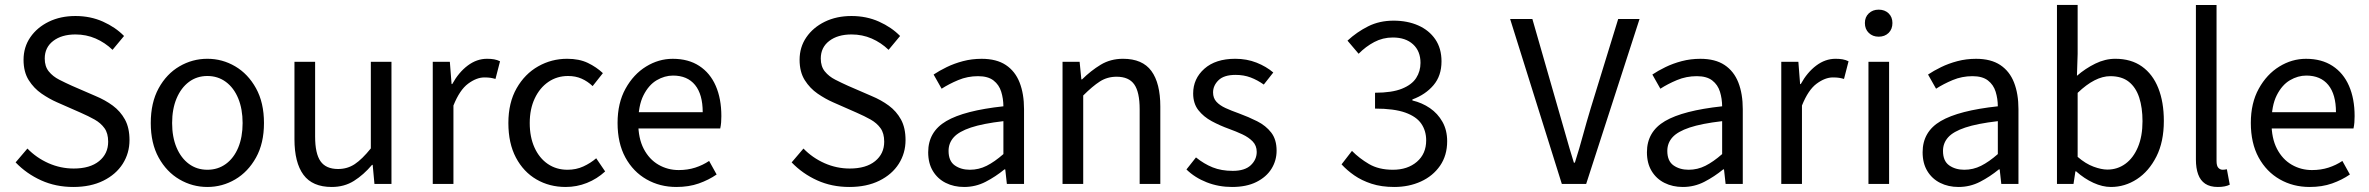

<svg xmlns="http://www.w3.org/2000/svg" viewBox="-20 -732 9427 764"><path d="M271.7 12Q202 12 143.8 -14.3Q85.6 -40.6 42.1 -85.8L89.1 -140.9Q124.8 -104.1 172.8 -82.7Q220.9 -61.4 273.2 -61.4Q338.1 -61.4 374.2 -90.8Q410.4 -120.2 410.4 -168.1Q410.4 -201.8 395.7 -222Q381.1 -242.3 356.6 -256.2Q332 -270 300.9 -283.6L206.6 -325.1Q176 -338.5 145.4 -359.5Q114.8 -380.6 94.2 -413.2Q73.7 -445.9 73.7 -494.1Q73.7 -544.4 100.6 -583.6Q127.5 -622.8 174.1 -645.6Q220.7 -668.3 280.3 -668.3Q339.9 -668.3 389.8 -645.9Q439.7 -623.5 473.6 -588.8L427.8 -533.7Q398 -562.4 360.6 -578.7Q323.2 -594.9 280.3 -594.9Q225.3 -594.9 191.6 -569Q158 -543.2 158 -499.1Q158 -467.6 174.2 -447.7Q190.4 -427.7 215.9 -414.8Q241.4 -401.8 266.6 -390.5L360.1 -350Q398.6 -334 428.8 -311.7Q459 -289.4 477.2 -256.4Q495.3 -223.3 495.3 -174.5Q495.3 -122.7 468.4 -80.2Q441.4 -37.8 391 -12.9Q340.7 12 271.7 12Z M805.2 12Q745.6 12 694.1 -18.1Q642.7 -48.1 611.3 -105Q579.9 -161.9 579.9 -242.4Q579.9 -323.5 611.3 -380.8Q642.7 -438 694.1 -468Q745.6 -498.1 805.2 -498.1Q864.7 -498.1 915.9 -468Q967 -438 998.7 -380.8Q1030.4 -323.5 1030.4 -242.4Q1030.4 -161.9 998.7 -105Q967 -48.1 915.9 -18.1Q864.7 12 805.2 12ZM805.2 -56.5Q847 -56.5 878.8 -79.7Q910.6 -102.9 928 -144.8Q945.4 -186.7 945.4 -242.4Q945.4 -298.1 928 -340.3Q910.6 -382.6 878.8 -406.1Q847 -429.6 805.2 -429.6Q763.4 -429.6 731.9 -406.1Q700.4 -382.6 682.6 -340.3Q664.9 -298.1 664.9 -242.4Q664.9 -186.7 682.6 -144.8Q700.4 -102.9 731.9 -79.7Q763.4 -56.5 805.2 -56.5Z M1300 12Q1223.3 12 1187.5 -36.5Q1151.7 -85 1151.7 -178V-486H1233.9V-188.7Q1233.9 -120.8 1255.5 -90.2Q1277.2 -59.5 1325.3 -59.5Q1362.4 -59.5 1391.7 -79Q1421 -98.5 1455.6 -141.5V-486H1537.7V0H1470L1463 -75.9H1460.3Q1426.8 -36.3 1388.4 -12.2Q1350 12 1300 12Z M1702 0V-486.1H1770L1776.9 -397.6H1779.6Q1805.1 -444.1 1841.1 -471.1Q1877.1 -498.1 1917.9 -498.1Q1933.9 -498.1 1946.2 -495.9Q1958.5 -493.7 1969.7 -488.1L1951.6 -417.9Q1941.2 -420.9 1931.8 -422.4Q1922.3 -423.9 1907.2 -423.9Q1876.4 -423.9 1842.8 -399.1Q1809.2 -374.3 1784.3 -312.1V0Z M2230.9 12Q2166.2 12 2114.6 -18.1Q2063 -48.1 2032.9 -105Q2002.9 -161.9 2002.9 -242.4Q2002.9 -323.5 2035.7 -380.8Q2068.4 -438 2121.5 -468Q2174.6 -498.1 2236.8 -498.1Q2284.9 -498.1 2319.2 -481.6Q2353.5 -465 2379 -441L2338.2 -389.4Q2318.4 -408.3 2294.3 -419Q2270.3 -429.6 2240.5 -429.6Q2196.4 -429.6 2162.1 -406.1Q2127.7 -382.6 2107.8 -340.3Q2087.9 -298.1 2087.9 -242.4Q2087.9 -186.7 2106.9 -144.8Q2125.9 -102.9 2159.7 -79.7Q2193.6 -56.5 2238.2 -56.5Q2272.6 -56.5 2301.3 -69.7Q2330 -82.9 2352.4 -102.2L2388 -49.8Q2355.5 -20 2315.2 -4Q2274.9 12 2230.9 12Z M2671.4 12Q2605.8 12 2552.7 -18.3Q2499.5 -48.6 2468.4 -105.5Q2437.4 -162.5 2437.4 -242.9Q2437.4 -322.1 2469.1 -379.2Q2500.7 -436.4 2550.8 -467.2Q2600.8 -498 2656.9 -498Q2719.3 -498 2762.5 -469.7Q2805.8 -441.5 2828.1 -390.3Q2850.4 -339.2 2850.4 -270Q2850.4 -257.5 2849.5 -245.2Q2848.6 -232.9 2845.9 -220.8H2496.3V-285.6H2776.2Q2776.2 -356.4 2745.7 -393.9Q2715.1 -431.3 2658.1 -431.3Q2624.7 -431.3 2593 -412.7Q2561.3 -394 2540.5 -352.8Q2519.7 -311.5 2519.7 -243.7Q2519.7 -181.8 2541.4 -139.9Q2563.2 -98 2600.1 -76.6Q2636.9 -55.3 2680.7 -55.3Q2716.2 -55.3 2746.4 -65Q2776.7 -74.8 2801.7 -91.6L2831.6 -37.7Q2800.3 -16 2760.7 -2Q2721.1 12 2671.4 12Z M3359.7 12Q3290 12 3231.8 -14.3Q3173.6 -40.6 3130.1 -85.8L3177.1 -140.9Q3212.8 -104.1 3260.8 -82.7Q3308.9 -61.4 3361.2 -61.4Q3426.1 -61.4 3462.2 -90.8Q3498.4 -120.2 3498.4 -168.1Q3498.4 -201.8 3483.7 -222Q3469.1 -242.3 3444.6 -256.2Q3420 -270 3388.9 -283.6L3294.6 -325.1Q3264 -338.5 3233.4 -359.5Q3202.8 -380.6 3182.2 -413.2Q3161.7 -445.9 3161.7 -494.1Q3161.7 -544.4 3188.6 -583.6Q3215.5 -622.8 3262.1 -645.6Q3308.7 -668.3 3368.3 -668.3Q3427.9 -668.3 3477.8 -645.9Q3527.7 -623.5 3561.6 -588.8L3515.8 -533.7Q3486 -562.4 3448.6 -578.7Q3411.2 -594.9 3368.3 -594.9Q3313.3 -594.9 3279.6 -569Q3246 -543.2 3246 -499.1Q3246 -467.6 3262.2 -447.7Q3278.4 -427.7 3303.9 -414.8Q3329.4 -401.8 3354.6 -390.5L3448.1 -350Q3486.6 -334 3516.8 -311.7Q3547 -289.4 3565.2 -256.4Q3583.3 -223.3 3583.3 -174.5Q3583.3 -122.7 3556.4 -80.2Q3529.4 -37.8 3479 -12.9Q3428.7 12 3359.7 12Z M3816.3 12Q3775.6 12 3743.2 -4.3Q3710.8 -20.5 3692.1 -51.5Q3673.4 -82.4 3673.4 -126.2Q3673.4 -208 3745.4 -250.2Q3817.4 -292.3 3972.7 -309Q3972.5 -339.5 3964 -367Q3955.5 -394.6 3933.5 -411.7Q3911.4 -428.9 3871.9 -428.9Q3830.1 -428.9 3793.1 -413.4Q3756 -397.9 3726.9 -379L3695 -435.4Q3717.3 -450.4 3747 -464.9Q3776.7 -479.4 3811.9 -488.7Q3847.1 -498 3886.1 -498Q3945.2 -498 3982.4 -473.3Q4019.6 -448.6 4037.2 -403.6Q4054.8 -358.6 4054.8 -297.7V0H3986.5L3980.1 -57.9H3976.8Q3941.7 -29.1 3901.8 -8.5Q3861.9 12 3816.3 12ZM3839.2 -56.5Q3874.6 -56.5 3906.1 -72.3Q3937.6 -88.1 3972.7 -118.9V-249.9Q3891 -240.4 3843.3 -224.5Q3795.6 -208.6 3775 -185.6Q3754.5 -162.7 3754.5 -131.5Q3754.5 -91.2 3779.3 -73.8Q3804.1 -56.5 3839.2 -56.5Z M4208 0V-486.1H4276L4282.9 -416H4285.6Q4320.7 -450.7 4359.8 -474.4Q4399 -498.1 4448.7 -498.1Q4526 -498.1 4561.6 -449.5Q4597.1 -401 4597.1 -308V0H4514.9V-297.4Q4514.9 -365.6 4493.4 -396.1Q4471.9 -426.7 4423.2 -426.7Q4385.9 -426.7 4356.6 -407.8Q4327.3 -389 4290.3 -352V0Z M4882.5 12Q4828.8 12 4781.6 -6.6Q4734.4 -25.1 4701.1 -57.7L4739 -105.6Q4770.8 -79.9 4805.4 -66Q4840 -52.1 4885.2 -52.1Q4933.1 -52.1 4956.9 -74.4Q4980.7 -96.8 4980.7 -127.6Q4980.7 -152.6 4964.6 -169.2Q4948.5 -185.7 4923.6 -197.4Q4898.6 -209 4871 -219Q4834.8 -232 4802 -249.6Q4769.2 -267.3 4748.5 -293.7Q4727.8 -320.2 4727.8 -360.1Q4727.8 -418.9 4772.4 -458.5Q4817 -498.1 4895.5 -498.1Q4941.1 -498.1 4979.9 -482.8Q5018.7 -467.4 5046.6 -443.5L5008.8 -395.5Q4983.3 -413.6 4956.3 -423.8Q4929.3 -434 4896.5 -434Q4850.4 -434 4828.7 -412.8Q4807 -391.6 4807 -364.3Q4807 -341.9 4820.2 -327.3Q4833.4 -312.7 4856.7 -302Q4880 -291.4 4910.1 -280.7Q4948.1 -266.8 4982.5 -249.5Q5017 -232.1 5038.4 -204.5Q5059.8 -176.9 5059.8 -132.5Q5059.8 -93.1 5039.4 -60.3Q5019 -27.6 4979.4 -7.8Q4939.8 12 4882.5 12Z M5527.9 12Q5476.9 12 5437.5 -0.9Q5398.2 -13.8 5369 -34.1Q5339.8 -54.4 5318.3 -78L5359.7 -131.6Q5388.7 -102.1 5427.5 -79.3Q5466.4 -56.5 5522.5 -56.5Q5581 -56.5 5618 -88.2Q5655 -120 5655 -173.4Q5655 -211.3 5635.7 -239.6Q5616.4 -268 5571.9 -284Q5527.3 -299.9 5451.5 -299.9V-363Q5519 -363 5558.5 -379Q5598 -394.9 5615.2 -421.7Q5632.4 -448.4 5632.4 -481.8Q5632.4 -528.5 5602.8 -555.6Q5573.2 -582.8 5522.2 -582.8Q5482.4 -582.8 5448.3 -564.7Q5414.3 -546.7 5386.2 -518.1L5341.9 -570.3Q5379.4 -604.9 5424.2 -627.3Q5469 -649.8 5525.2 -649.8Q5580.6 -649.8 5623.6 -630.7Q5666.6 -611.6 5691.3 -575.6Q5716 -539.5 5716 -487.9Q5716 -430.5 5684.1 -393Q5652.3 -355.5 5600.1 -336.3V-332.3Q5638.6 -323.2 5669.9 -301.8Q5701.2 -280.3 5719.8 -247.2Q5738.5 -214 5738.5 -170.2Q5738.5 -113.4 5710.2 -72.5Q5681.9 -31.6 5634.1 -9.8Q5586.3 12 5527.9 12Z M6194.8 0 5989.1 -656.3H6077.6L6179.5 -301.5Q6196.6 -243.8 6210.6 -193.3Q6224.6 -142.8 6242.7 -84.8H6246.7Q6265.1 -142.8 6278.7 -193.3Q6292.4 -243.8 6309.8 -301.5L6419 -656.3H6504L6291.6 0Z M6676.3 12Q6635.6 12 6603.2 -4.3Q6570.8 -20.5 6552.1 -51.5Q6533.4 -82.4 6533.4 -126.2Q6533.4 -208 6605.4 -250.2Q6677.4 -292.3 6832.7 -309Q6832.5 -339.5 6824 -367Q6815.5 -394.6 6793.5 -411.7Q6771.4 -428.9 6731.9 -428.9Q6690.1 -428.9 6653.1 -413.4Q6616 -397.9 6586.9 -379L6555 -435.4Q6577.3 -450.4 6607 -464.9Q6636.7 -479.4 6671.9 -488.7Q6707.1 -498 6746.1 -498Q6805.2 -498 6842.4 -473.3Q6879.6 -448.6 6897.2 -403.6Q6914.8 -358.6 6914.8 -297.7V0H6846.5L6840.1 -57.9H6836.8Q6801.7 -29.1 6761.8 -8.5Q6721.9 12 6676.3 12ZM6699.2 -56.5Q6734.6 -56.5 6766.1 -72.3Q6797.6 -88.1 6832.7 -118.9V-249.9Q6751 -240.4 6703.3 -224.5Q6655.6 -208.6 6635 -185.6Q6614.5 -162.7 6614.5 -131.5Q6614.5 -91.2 6639.3 -73.8Q6664.1 -56.5 6699.2 -56.5Z M7068 0V-486.1H7136L7142.9 -397.6H7145.6Q7171.1 -444.1 7207.1 -471.1Q7243.1 -498.1 7283.9 -498.1Q7299.9 -498.1 7312.2 -495.9Q7324.5 -493.7 7335.7 -488.1L7317.6 -417.9Q7307.2 -420.9 7297.8 -422.4Q7288.3 -423.9 7273.2 -423.9Q7242.4 -423.9 7208.8 -399.1Q7175.2 -374.3 7150.3 -312.1V0Z M7414.9 0V-486H7497V0ZM7455.5 -586Q7431.8 -586 7416.3 -601Q7400.7 -616 7400.7 -640.4Q7400.7 -664.2 7416.3 -678.9Q7431.8 -693.6 7455.5 -693.6Q7479.8 -693.6 7495.1 -678.9Q7510.3 -664.2 7510.3 -640.4Q7510.3 -616 7495.1 -601Q7479.8 -586 7455.5 -586Z M7773.3 12Q7732.6 12 7700.2 -4.3Q7667.8 -20.5 7649.1 -51.5Q7630.4 -82.4 7630.4 -126.2Q7630.4 -208 7702.4 -250.2Q7774.4 -292.3 7929.7 -309Q7929.5 -339.5 7921 -367Q7912.5 -394.6 7890.5 -411.7Q7868.4 -428.9 7828.9 -428.9Q7787.1 -428.9 7750.1 -413.4Q7713 -397.9 7683.9 -379L7652 -435.4Q7674.3 -450.4 7704 -464.9Q7733.7 -479.4 7768.9 -488.7Q7804.1 -498 7843.1 -498Q7902.2 -498 7939.4 -473.3Q7976.6 -448.6 7994.2 -403.6Q8011.8 -358.6 8011.8 -297.7V0H7943.5L7937.1 -57.9H7933.8Q7898.7 -29.1 7858.8 -8.5Q7818.9 12 7773.3 12ZM7796.2 -56.5Q7831.6 -56.5 7863.1 -72.3Q7894.6 -88.1 7929.7 -118.9V-249.9Q7848 -240.4 7800.3 -224.5Q7752.6 -208.6 7732 -185.6Q7711.5 -162.7 7711.5 -131.5Q7711.5 -91.2 7736.3 -73.8Q7761.1 -56.5 7796.2 -56.5Z M8379.8 12Q8346.2 12 8310.1 -4.5Q8274 -21 8241.2 -50.2H8238.4L8230.8 0H8165V-712.4H8247.3V-517.6L8244.5 -430.4Q8278.1 -459.5 8317.4 -478.8Q8356.7 -498.1 8397.2 -498.1Q8460 -498.1 8503.1 -467.5Q8546.1 -437 8568.2 -381.4Q8590.3 -325.9 8590.3 -250.8Q8590.3 -167.9 8560.7 -109.2Q8531 -50.4 8483.2 -19.2Q8435.3 12 8379.8 12ZM8365.6 -57.2Q8405.8 -57.2 8437.4 -80.3Q8468.9 -103.3 8487.1 -146.5Q8505.4 -189.7 8505.4 -249.7Q8505.4 -303.3 8492.3 -343.7Q8479.2 -384 8451.1 -406.5Q8423 -428.9 8377.2 -428.9Q8346.8 -428.9 8314.4 -412.3Q8282 -395.8 8247.3 -362.5V-107.8Q8279.3 -80.2 8310.7 -68.7Q8342 -57.2 8365.6 -57.2Z M8805.1 12Q8774.2 12 8754.9 -0.9Q8735.6 -13.9 8726.8 -38.3Q8717.9 -62.7 8717.9 -97.4V-712.2H8800V-91.4Q8800 -71.7 8807.3 -64.1Q8814.5 -56.5 8824.5 -56.5Q8828.1 -56.5 8831.6 -57Q8835.1 -57.5 8841.1 -58.5L8852.6 2.9Q8844.2 7.2 8832.3 9.6Q8820.5 12 8805.1 12Z M9170.4 12Q9104.8 12 9051.7 -18.3Q8998.5 -48.6 8967.4 -105.5Q8936.4 -162.5 8936.4 -242.9Q8936.4 -322.1 8968.1 -379.2Q8999.7 -436.4 9049.8 -467.2Q9099.8 -498 9155.9 -498Q9218.3 -498 9261.5 -469.7Q9304.8 -441.5 9327.1 -390.3Q9349.4 -339.2 9349.4 -270Q9349.4 -257.5 9348.5 -245.2Q9347.6 -232.9 9344.9 -220.8H8995.3V-285.6H9275.2Q9275.2 -356.4 9244.7 -393.9Q9214.1 -431.3 9157.1 -431.3Q9123.7 -431.3 9092 -412.7Q9060.3 -394 9039.5 -352.8Q9018.7 -311.5 9018.7 -243.7Q9018.7 -181.8 9040.4 -139.9Q9062.2 -98 9099.1 -76.6Q9135.9 -55.3 9179.7 -55.3Q9215.2 -55.3 9245.4 -65Q9275.7 -74.8 9300.7 -91.6L9330.6 -37.7Q9299.3 -16 9259.7 -2Q9220.1 12 9170.4 12Z"/></svg>

Font: Source Sans 3 Variable
Style: Regular
Weight: 200
Designer: Paul D. Hunt
Foundry: Adobe Systems Incorporated
Version: Version 3.026